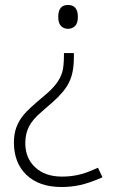

<svg xmlns="http://www.w3.org/2000/svg" viewBox="-20 -561 461 774"><path d="M277.8 -347.2V-329.1Q277.8 -268.1 258.5 -229.2Q239.3 -190.4 191.9 -148.9L147.9 -110.4Q112.3 -80.6 97.2 -51.5Q82 -22.5 82 16.1Q82 76.7 122.1 113.8Q162.1 150.9 230 150.9Q291 150.9 343.8 128.4L375 115.2L393.1 153.8Q338.9 177.2 302.5 185.1Q266.1 192.9 228 192.9Q138.2 192.9 87.2 144.5Q36.1 96.2 36.1 13.2Q36.1 -21 45.9 -47.4Q55.7 -73.7 74.5 -97.2Q93.3 -120.6 158.2 -174.8Q189.5 -200.7 206.3 -222.9Q223.1 -245.1 230.5 -268.8Q237.8 -292.5 237.8 -339.8V-347.2ZM214.8 -493.2Q214.8 -541 253.9 -541Q293.9 -541 293.9 -493.2Q293.9 -467.3 282.5 -456.1Q271 -444.8 253.9 -444.8Q237.3 -444.8 226.1 -456.1Q214.8 -467.3 214.8 -493.2Z"/></svg>

Font: JBL Sans
Style: Light
Weight: 300
Version: Version 1.10